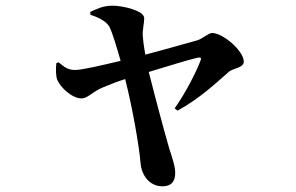

<svg xmlns="http://www.w3.org/2000/svg" viewBox="-20 -596 1040 675"><path d="M298 -544C329 -534 355 -520 365 -501C376 -479 390 -431 404 -382C339 -367 270 -350 244 -350C216 -350 204 -363 186 -377L178 -374C176 -354 176 -330 181 -316C192 -289 233 -250 267 -250C288 -250 303 -272 340 -288C357 -295 388 -308 420 -318C446 -216 468 -89 474 -25C477 22 507 59 551 59C582 59 596 43 596 11C596 -13 582 -52 575 -74C559 -129 529 -240 503 -343C572 -364 643 -386 674 -393C685 -395 689 -393 685 -383C671 -346 635 -273 594 -215L604 -207C682 -249 746 -310 785 -344C799 -356 837 -357 837 -379C837 -418 763 -480 726 -480C713 -480 695 -462 676 -455C651 -448 560 -422 491 -404C486 -430 483 -455 482 -468C480 -489 487 -513 487 -532C487 -559 411 -576 376 -576C342 -576 321 -565 297 -554Z"/></svg>

Font: Noto Serif CJK JP
Style: Bold
Weight: 700
Designer: Ryoko NISHIZUKA 西塚涼子 (kana & ideographs); Frank Grießhammer (Latin, Greek & Cyrillic); Wenlong ZHANG 张文龙 (bopomofo); San
Foundry: Adobe Systems Incorporated
Version: Version 1.000;PS 1;hotconv 16.6.53;makeotf.lib2.5.65590